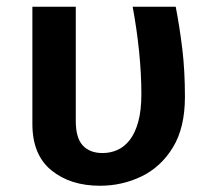

<svg xmlns="http://www.w3.org/2000/svg" viewBox="-20 -550 640 584"><path d="M514.5 -529.5Q526.5 -467.5 534.5 -401.2Q542.5 -335 542.5 -255.5Q542.5 -161.5 506 -101.8Q469.5 -42 410.5 -13.5Q351.5 15 284 15Q194 15 136.2 -32Q78.5 -79 78.5 -173V-529.5H210.5V-182Q210.5 -130.5 231.8 -107.5Q253 -84.5 292 -84.5Q316 -84.5 337 -93.8Q358 -103 374.5 -124Q391 -145 400.5 -179.5Q410 -214 410 -264Q410 -326 403 -394.2Q396 -462.5 383.5 -529.5Z"/></svg>

Font: Fira Code Light SemiBold
Style: Regular
Weight: 600
Monospace: yes
Version: Version 5.002